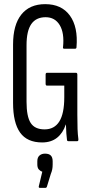

<svg xmlns="http://www.w3.org/2000/svg" viewBox="-20 -681 446 926"><path d="M183 6Q111 6 77 -41.5Q43 -89 43 -185V-466Q43 -561 83 -611Q123 -661 198 -661Q277 -661 317 -606Q357 -551 349 -454Q349 -446 342 -446H290Q282 -446 284 -454Q291 -522 268 -560Q245 -598 200 -598Q154 -598 131 -565Q108 -532 108 -463V-190Q108 -119 128 -88Q148 -57 195 -57Q242 -57 266 -95Q290 -133 290 -212V-268H207Q200 -268 200 -277V-321Q200 -330 207 -330H346Q353 -330 353 -321V-128Q353 -84 354 -58.5Q355 -33 358 -10Q359 0 352 0H311Q303 0 303 -7Q301 -20 300 -37Q299 -54 298 -80H297Q284 -40 255.5 -17Q227 6 183 6ZM172 225Q166 225 167 218L184 147Q174 144 167 136Q160 128 160 112V97Q160 78 170.5 69Q181 60 197 60Q216 60 225 69Q234 78 234 97V112Q234 125 232 135.5Q230 146 225 158L206 220Q204 225 200 225Z"/></svg>

Font: Sofia Sans Extra Condensed
Style: Regular
Weight: 400
Designer: Botio Nikoltchev, Ani Petrova
Foundry: lettersoup
Version: Version 4.101